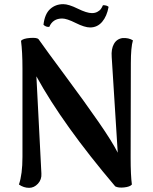

<svg xmlns="http://www.w3.org/2000/svg" viewBox="-20 -889 736 923"><path d="M502 -856Q494 -811 471 -784Q448 -757 413 -757Q387 -757 344 -778.5Q301 -800 279 -800Q234 -800 217 -760Q201 -758 189 -770Q195 -822 221 -845.5Q247 -869 284 -869Q310 -869 353.5 -847.5Q397 -826 422 -826Q437 -826 448 -832Q459 -838 464 -844.5Q469 -851 475 -864Q494 -864 502 -856ZM120 14Q94 14 71 -2Q88 -51 88 -135V-559Q88 -641 81 -693Q91 -704 124 -706.5Q157 -709 165 -701Q200 -651 295 -523Q390 -395 455 -301Q520 -207 546 -155L517 -615Q514 -653 527.5 -677.5Q541 -702 569 -706Q598 -708 619 -695Q609 -661 609 -585L608 -132Q608 -46 614 -2Q605 9 577 12Q549 15 534 7Q282 -290 155 -522L179 -55Q181 -26 162.5 -6Q144 14 120 14Z"/></svg>

Font: Arima Koshi Semi Bold
Style: Regular
Weight: 600
Designer: Joana Correia and Natanael Gama
Foundry: NDISCOVER
Version: Version 1.019;PS 001.019;hotconv 1.0.88;makeotf.lib2.5.64775